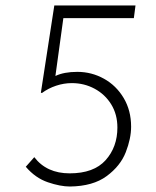

<svg xmlns="http://www.w3.org/2000/svg" viewBox="-20 -673 568 700"><path d="M211 -607 182 -396Q213 -411 262 -411Q314 -411 359 -386Q404 -361 431 -315.5Q458 -270 458 -211Q458 -168 438.5 -118Q419 -68 369 -31Q319 6 235 7Q200 7 154.5 -8.5Q109 -24 74 -65L105 -100Q150 -41 234 -41Q322 -41 365 -89Q408 -137 408 -208Q408 -256 385.5 -292.5Q363 -329 325 -349.5Q287 -370 242 -370Q213 -370 184.5 -360.5Q156 -351 133 -334L129 -335L178 -653H474L468 -607Z"/></svg>

Font: Josefin Sans Light
Style: Italic
Weight: 300
Italic angle: -7°
Designer: Santiago Orozco
Foundry: Typemade
Version: Version 2.000